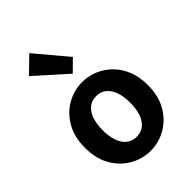

<svg xmlns="http://www.w3.org/2000/svg" viewBox="-268 -1036 1162 1162"><g transform="rotate(-45 313.0 -455.0)"><path d="M313 14Q243 14 181.5 -21Q120 -56 82 -121.5Q44 -187 44 -280Q44 -373 82 -438.5Q120 -504 181.5 -539Q243 -574 313 -574Q366 -574 414 -554Q462 -534 500 -496.5Q538 -459 560 -404.5Q582 -350 582 -280Q582 -187 544 -121.5Q506 -56 444.5 -21Q383 14 313 14ZM313 -106Q351 -106 377.5 -127.5Q404 -149 417.5 -188Q431 -227 431 -280Q431 -333 417.5 -372Q404 -411 377.5 -432.5Q351 -454 313 -454Q275 -454 248.5 -432.5Q222 -411 208.5 -372Q195 -333 195 -280Q195 -227 208.5 -188Q222 -149 248.5 -127.5Q275 -106 313 -106ZM309 -650 111 -827 211 -924 381 -721Z"/></g></svg>

Font: Noto Sans SC
Style: Bold
Weight: 700
Designer: Ryoko NISHIZUKA  (kana, bopomofo & ideographs); Paul D. Hunt (Latin, Greek & Cyrillic); Sandoll Communications , Soo-you
Foundry: Adobe
Version: Version 2.004-H2;hotconv 1.0.118;makeotfexe 2.5.65603